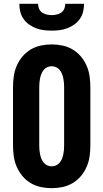

<svg xmlns="http://www.w3.org/2000/svg" viewBox="-20 -975 540 1003"><path d="M250 8Q221 8 193 2Q165 -4 140.5 -18.5Q116 -33 97.5 -55Q79 -77 67.5 -103.5Q56 -130 52 -158Q48 -186 48 -215V-520Q48 -549 52 -577Q56 -605 67.5 -631.5Q79 -658 97.5 -680Q116 -702 140.5 -716.5Q165 -731 193 -737Q221 -743 250 -743Q279 -743 307 -737Q335 -731 359.5 -716.5Q384 -702 402.5 -680Q421 -658 432.5 -631.5Q444 -605 448 -577Q452 -549 452 -520V-215Q452 -186 448 -158Q444 -130 432.5 -103.5Q421 -77 402.5 -55Q384 -33 359.5 -18.5Q335 -4 307 2Q279 8 250 8ZM250 -106Q262 -106 273 -111Q284 -116 291.5 -125Q299 -134 303.5 -145Q308 -156 310.5 -168Q313 -180 314 -191.5Q315 -203 315 -215V-520Q315 -532 314 -543.5Q313 -555 310.5 -567Q308 -579 303.5 -590Q299 -601 291.5 -610Q284 -619 273 -624Q262 -629 250 -629Q238 -629 227 -624Q216 -619 208.5 -610Q201 -601 196.5 -590Q192 -579 189.5 -567Q187 -555 186 -543.5Q185 -532 185 -520V-215Q185 -203 186 -191.5Q187 -180 189.5 -168Q192 -156 196.5 -145Q201 -134 208.5 -125Q216 -116 227 -111Q238 -106 250 -106ZM250 -815Q229 -815 208.5 -817.5Q188 -820 168.5 -827.5Q149 -835 132 -847Q115 -859 103 -876Q91 -893 86 -913.5Q81 -934 81 -955H179Q179 -942 184 -929.5Q189 -917 200 -909.5Q211 -902 224 -899Q237 -896 250 -896Q263 -896 276 -899Q289 -902 300 -909.5Q311 -917 316 -929.5Q321 -942 321 -955H419Q419 -934 414 -913.5Q409 -893 397 -876Q385 -859 368 -847Q351 -835 331.5 -827.5Q312 -820 291.5 -817.5Q271 -815 250 -815Z"/></svg>

Font: Iosevka SS04 Heavy
Style: Regular
Weight: 900
Monospace: yes
Designer: Belleve Invis
Foundry: Belleve Invis
Version: Version 19.0.0; ttfautohint (v1.8.4)